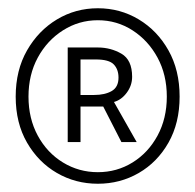

<svg xmlns="http://www.w3.org/2000/svg" viewBox="-20 -804 473 465"><path d="M217 -359Q163 -359 118 -385Q73 -411 45.5 -458.5Q18 -506 18 -570Q18 -634 45.5 -682Q73 -730 118 -757Q163 -784 217 -784Q271 -784 316 -757Q361 -730 388 -682Q415 -634 415 -570Q415 -506 388 -458.5Q361 -411 316 -385Q271 -359 217 -359ZM217 -387Q263 -387 301 -410.5Q339 -434 361.5 -475.5Q384 -517 384 -570Q384 -623 361.5 -664.5Q339 -706 301 -730.5Q263 -755 217 -755Q171 -755 132.5 -730.5Q94 -706 71.5 -664.5Q49 -623 49 -570Q49 -517 71.5 -475.5Q94 -434 132.5 -410.5Q171 -387 217 -387ZM144 -460V-689H217Q248 -689 274 -674Q300 -659 300 -618Q300 -597 287 -579.5Q274 -562 256 -557L311 -460H274L230 -546H175V-460ZM175 -574H208Q234 -574 250.5 -583.5Q267 -593 267 -616Q267 -636 255.5 -648Q244 -660 212 -660H175Z"/></svg>

Font: Noto Sans HK Thin Thin
Style: Regular
Weight: 250
Version: Version 2.004-H2;hotconv 1.0.118;makeotfexe 2.5.65603